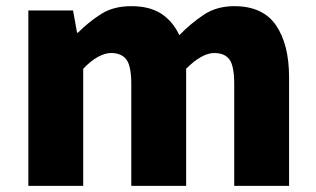

<svg xmlns="http://www.w3.org/2000/svg" viewBox="-20 -603 1025 623"><path d="M72 0V-569H217L230 -497H233Q268 -532 308 -557.5Q348 -583 406 -583Q465 -583 502.5 -559Q540 -535 562 -489Q599 -527 641 -555Q683 -583 740 -583Q833 -583 875.5 -521Q918 -459 918 -352V0H740V-330Q740 -389 724.5 -410Q709 -431 675 -431Q656 -431 633 -418.5Q610 -406 584 -380V0H406V-330Q406 -389 390 -410Q374 -431 340 -431Q321 -431 298 -418.5Q275 -406 250 -380V0Z"/></svg>

Font: Source Han Sans CN Heavy
Style: Regular
Weight: 900
Designer: Ryoko NISHIZUKA 西塚涼子 (kana, bopomofo & ideographs); Paul D. Hunt (Latin, Greek & Cyrillic); Sandoll Communications 산돌커뮤니
Foundry: Adobe
Version: Version 2.000;hotconv 1.0.107;makeotfexe 2.5.65593